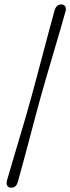

<svg xmlns="http://www.w3.org/2000/svg" viewBox="-20 -746 324 885"><path d="M125 -300.5Q134.5 -335 148.2 -386.5Q162 -438 177.2 -495.5Q192.5 -553 206.5 -606Q220.5 -659 231 -696Q239 -726 263 -725.5Q275.5 -725 280.8 -716.2Q286 -707.5 282 -693.5Q273 -660.5 258 -609.2Q243 -558 226 -500.2Q209 -442.5 193.5 -389.5Q178 -336.5 168 -300.5Q158 -264.5 144 -212Q130 -159.5 114.8 -102Q99.5 -44.5 85.8 6.5Q72 57.5 63 89.5Q55.5 120 31.5 119Q18.5 119 13.5 110Q8.5 101 12 86.5Q22.5 50 37.8 -1.8Q53 -53.5 69.8 -109.5Q86.5 -165.5 101.2 -216Q116 -266.5 125 -300.5Z"/></svg>

Font: Fraunces 144pt S050 SemiBold
Style: Italic
Weight: 600
Italic angle: -16°
Version: Version 1.000; ttfautohint (v1.8.3)